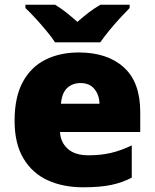

<svg xmlns="http://www.w3.org/2000/svg" viewBox="-20 -786 658 816"><path d="M315 -563Q436 -563 506 -500Q576 -437 576 -310V-225H235Q237 -182 267.5 -154Q298 -126 356 -126Q408 -126 451 -136Q494 -146 540 -168V-31Q500 -10 452.5 0Q405 10 333 10Q249 10 183.5 -19.5Q118 -49 80 -112Q42 -175 42 -273Q42 -373 76.5 -437Q111 -501 172.5 -532Q234 -563 315 -563ZM322 -433Q288 -433 265.5 -412Q243 -391 239 -345H403Q402 -382 381.5 -407.5Q361 -433 322 -433ZM214 -606Q199 -629 176.5 -656Q154 -683 130.5 -708.5Q107 -734 88 -752V-766H214Q240 -750 261.5 -733Q283 -716 309 -693Q335 -716 358 -733.5Q381 -751 407 -766H531V-752Q514 -735 490.5 -709.5Q467 -684 444.5 -656.5Q422 -629 406 -606Z"/></svg>

Font: Noto Sans Ethiopic Black
Style: Regular
Weight: 900
Designer: Monotype Design Team
Foundry: Monotype Imaging Inc.
Version: Version 2.102; ttfautohint (v1.8.4.7-5d5b)